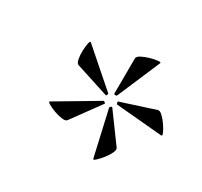

<svg xmlns="http://www.w3.org/2000/svg" viewBox="-90 -807 644 612"><g transform="rotate(30 232.0 -501.0)"><path d="M178.4 -381.4Q174.6 -375.2 160.6 -376.9Q146.6 -378.6 131 -384.2Q115.4 -389.8 105.5 -395.8Q95.6 -401.8 98.8 -404L245.6 -491Q247.8 -493 251.8 -490Q255.8 -487 254 -485ZM310.8 -315 273 -481Q272 -483 275.9 -486.4Q279.8 -489.8 281 -487.8L357.4 -383.4Q361.8 -377.6 355.8 -364.8Q349.8 -352 339.2 -338.8Q328.6 -325.6 320.2 -318.2Q311.8 -310.8 310.8 -315ZM243 -511 121 -550.4Q114 -552.8 111.3 -566.6Q108.6 -580.4 109.2 -597.2Q109.8 -614 112.3 -625.1Q114.8 -636.2 118 -633.2L247 -520.4Q249 -519.2 247.5 -514.6Q246 -510 243 -511ZM461 -488 291 -503Q289 -503 287.5 -507.5Q286 -512 288.2 -513L411 -552.8Q417.8 -555.4 428.2 -545.7Q438.6 -536 447.8 -522.5Q457 -509 461.5 -498.5Q466 -488 461 -488ZM265 -529 265.6 -657.8Q265.2 -665.8 277.5 -672.3Q289.8 -678.8 305.8 -683.4Q321.8 -688 333.4 -689Q345 -690 343 -685.8L276 -529Q275 -526 270.2 -526Q265.4 -526 265 -529Z"/></g></svg>

Font: Cormorant Garamond Light
Style: Italic
Weight: 300
Italic angle: -10°
Designer: Christian Thalmann (Catharsis Fonts)
Foundry: Catharsis Fonts
Version: Version 4.001